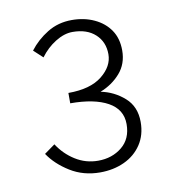

<svg xmlns="http://www.w3.org/2000/svg" viewBox="-60 -947 520 566"><g transform="rotate(-10 200.0 -664.5)"><path d="M196 -436Q146 -436 106.5 -460.5Q67 -485 45 -518L77 -541Q97 -510 128 -490.5Q159 -471 196 -471Q238 -471 267.5 -495Q297 -519 297 -563Q297 -607 256.5 -629.5Q216 -652 144 -652V-683Q210 -683 245 -711Q280 -739 280 -775Q280 -812 255 -835Q230 -858 187 -858Q162 -858 135.5 -841.5Q109 -825 90 -799L63 -824Q85 -853 117.5 -873Q150 -893 191 -893Q228 -893 258 -879Q288 -865 305 -840Q322 -815 322 -779Q322 -739 298 -711.5Q274 -684 238 -670Q278 -662 308.5 -635Q339 -608 339 -562Q339 -523 320 -494.5Q301 -466 268.5 -451Q236 -436 196 -436Z"/></g></svg>

Font: Noto Sans SC ExtraLight
Style: Regular
Weight: 250
Designer: Ryoko NISHIZUKA 西塚涼子 (kana, bopomofo & ideographs); Paul D. Hunt (Latin, Greek & Cyrillic); Sandoll Communications 산돌커뮤니
Foundry: Adobe
Version: Version 2.004-H2;hotconv 1.0.118;makeotfexe 2.5.65603